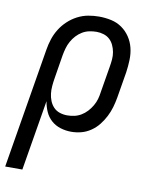

<svg xmlns="http://www.w3.org/2000/svg" viewBox="-112 -591 695 870"><g transform="rotate(10 236.0 -156.5)"><path d="M51 215H-28L64 -339Q68 -364 76 -388.5Q84 -413 98 -435.5Q112 -458 132 -476.5Q152 -495 175.5 -507Q199 -519 224 -523.5Q249 -528 273 -528Q302 -528 329.5 -522Q357 -516 379 -500.5Q401 -485 416 -462.5Q431 -440 437.5 -413.5Q444 -387 443 -358Q442 -329 438 -301L418 -181Q414 -158 407.5 -135.5Q401 -113 390 -91.5Q379 -70 364 -51Q349 -32 328.5 -18Q308 -4 285 2Q262 8 239 8Q213 8 189 0.5Q165 -7 147 -23Q129 -39 119 -61.5Q109 -84 105 -109ZM208 -62Q224 -62 240.5 -65.5Q257 -69 272 -78Q287 -87 299 -100Q311 -113 320 -128.5Q329 -144 333.5 -160Q338 -176 340 -192L360 -312Q363 -329 364.5 -346.5Q366 -364 363 -380.5Q360 -397 353 -412Q346 -427 334.5 -437.5Q323 -448 307 -453Q291 -458 274 -458Q258 -458 241 -454.5Q224 -451 209 -442Q194 -433 182 -420Q170 -407 161.5 -391.5Q153 -376 148.5 -360Q144 -344 141 -328L123 -217Q120 -199 118.5 -181Q117 -163 119 -146Q121 -129 127.5 -113Q134 -97 145.5 -85Q157 -73 173.5 -67.5Q190 -62 208 -62Z"/></g></svg>

Font: Iosevka Term Curly
Style: Italic
Weight: 400
Italic angle: -9°
Designer: Belleve Invis
Foundry: Belleve Invis
Version: Version 32.3.0